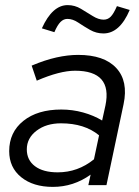

<svg xmlns="http://www.w3.org/2000/svg" viewBox="-20 -725 546 752"><path d="M187 7Q110 7 63 -31Q16 -69 16 -133Q16 -207 71.5 -251.5Q127 -296 220 -296Q264 -296 305.5 -284.5Q347 -273 380 -253L393 -312Q421 -448 274 -448Q214 -448 124 -409L104 -468Q156 -490 201 -500Q246 -510 286 -510Q388 -510 435.5 -458.5Q483 -407 464 -317L397 0H326L335 -41Q268 7 187 7ZM206 -50Q285 -50 348 -101L368 -195Q311 -242 219 -242Q161 -242 123 -213Q85 -184 85 -140Q85 -98 117 -74Q149 -50 206 -50ZM193 -599 144 -614Q185 -705 245 -705Q273 -705 297 -690.5Q321 -676 343.5 -662Q366 -648 386 -648Q402 -648 413.5 -659.5Q425 -671 438 -701L488 -686Q449 -594 385 -594Q357 -594 332.5 -608Q308 -622 286.5 -636.5Q265 -651 244 -651Q229 -651 217 -639Q205 -627 193 -599Z"/></svg>

Font: Red Hat Display
Style: Italic
Weight: 400
Italic angle: -12°
Designer: Pentagram, MCKL
Foundry: Pentagram, MCKL
Version: Version 1.023; ttfautohint (v1.8.3)